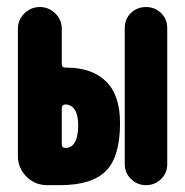

<svg xmlns="http://www.w3.org/2000/svg" viewBox="-20 -540 540 560"><path d="M467.8 -458V-61.5Q467.8 -35.2 449.7 -17.6Q431.6 0 405.8 0Q379.9 0 361.8 -18.1Q343.8 -36.1 343.8 -61.5V-458Q343.8 -484.4 361.8 -502Q379.9 -519.5 405.8 -519.5Q431.6 -519.5 449.7 -502Q467.8 -484.4 467.8 -458ZM171.9 -108.4Q208 -110.4 208 -174.8Q208 -232.4 171.9 -235.4Q160.2 -235.4 160.2 -223.6V-119.1Q160.2 -108.4 171.9 -108.4ZM173.8 -342.8Q248 -342.8 289.1 -302.7Q330.1 -262.7 330.1 -181.6Q330.1 -82 288.6 -41Q247.1 0 155.3 0H117.2Q82 0 57.1 -24.9Q32.2 -49.8 32.2 -85V-456.1Q32.2 -482.4 51.3 -501Q70.3 -519.5 96.2 -519.5Q122.1 -519.5 141.1 -501Q160.2 -482.4 160.2 -456.1V-353.5Q160.2 -342.8 170.9 -342.8Z"/></svg>

Font: Rounded-X Mgen+ 2m bold
Style: Bold
Weight: 700
Designer: [Source Han Sans]
Ryoko NISHIZUKA  (kana & ideographs); Paul D. Hunt (Latin, Greek & Cyrillic); Wenlong ZHANG  (bopomofo
Version: Version 1.059.20150602